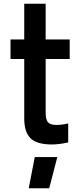

<svg xmlns="http://www.w3.org/2000/svg" viewBox="-20 -756 430 1022"><path d="M351 -442H223V-158Q223 -120 235 -105.5Q247 -91 280 -91Q311 -91 343 -99V2Q296 13 256 13Q176 13 142.5 -20Q109 -53 109 -126V-442H36V-546H109V-736H223V-546H351ZM133 246 165 80H285L242 246Z"/></svg>

Font: Biryani DemiBold
Style: Regular
Weight: 600
Designer: Dan Reynolds and Mathieu Réguer
Foundry: Dan Reynolds and Mathieu Réguer
Version: Version 1.003;PS 001.003;hotconv 1.0.70;makeotf.lib2.5.58329